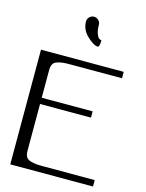

<svg xmlns="http://www.w3.org/2000/svg" viewBox="-148 -1126 921 1213"><g transform="rotate(15 312.5 -519.0)"><path d="M270.5 -996.1Q270.5 -1013.7 283.2 -1025.9Q295.9 -1038.1 312.5 -1038.1Q329.1 -1038.1 341.8 -1025.9Q354.5 -1013.7 354.5 -996.1Q354.5 -962.9 362.3 -940.9Q370.1 -918.9 378.4 -912.6Q386.7 -906.2 395.5 -906.2Q395.5 -861.3 381.8 -861.3Q357.4 -861.3 314 -901.4Q270.5 -941.4 270.5 -996.1ZM583 -750V-708H250Q216.8 -708 200.7 -706.5Q184.6 -705.1 163.6 -699.2Q142.6 -693.4 133.8 -678.7Q125 -664.1 125 -639.6V-458H458V-417H125V-110.4Q125 -85.9 133.8 -71.3Q142.6 -56.6 163.6 -50.8Q184.6 -44.9 200.7 -43.5Q216.8 -42 250 -42H583V0H42V-750Z"/></g></svg>

Font: okolaks
Style: Regular
Weight: 500
Version: Version 000.6.0